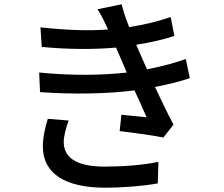

<svg xmlns="http://www.w3.org/2000/svg" viewBox="-20 -825 1040 892"><path d="M862 -462 843 -551C799 -535 740 -518 663 -503C650 -532 639 -556 631 -575L613 -617C681 -628 739 -641 790 -658L773 -746C713 -725 649 -710 580 -699C565 -738 553 -773 545 -805L433 -782C448 -758 458 -740 474 -705L482 -688C389 -681 285 -685 168 -698L174 -607C299 -595 419 -595 519 -604C526 -587 534 -570 542 -551L569 -488C452 -475 315 -473 162 -488L166 -397C319 -386 480 -389 605 -405C625 -362 644 -319 661 -280C632 -283 589 -287 544 -292L536 -216C600 -208 687 -197 739 -186L786 -246C758 -299 728 -361 700 -421C764 -433 818 -447 862 -462ZM299 -265 202 -273C191 -237 179 -188 179 -145C179 -16 287 47 468 47C557 47 655 38 713 27L716 -73C644 -58 553 -51 465 -51C329 -51 276 -97 276 -166C276 -191 287 -234 299 -265Z"/></svg>

Font: Spoqa Han Sans Neo Medium
Style: Regular
Weight: 500
Designer: [Spoqa Han Sans Neo] Dong-huui Kim ___ Younghwa Kang ___ Yujin Lee ___ [Noto Sans] Ryoko NISHIZUKA ____ (kana & ideograp
Foundry: Spoqa (http://www.spoqa-han-sans.com)
Version: Version 1.100;hotconv 1.0.109;makeotfexe 2.5.65596